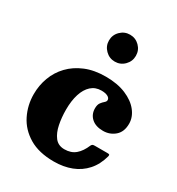

<svg xmlns="http://www.w3.org/2000/svg" viewBox="-193 -931 988 1070"><g transform="rotate(30 301.0 -395.5)"><path d="M330.5 -634.5Q366.5 -634.5 391.8 -660Q417 -685.5 417 -721Q417 -757 391.8 -782.2Q366.5 -807.5 330.5 -807.5Q295 -807.5 269.5 -782.2Q244 -757 244 -721Q244 -685.5 269.5 -660Q295 -634.5 330.5 -634.5ZM30.5 -252.5Q30.5 -181.5 61.2 -119.8Q92 -58 155 -20.2Q218 17.5 314.5 17.5Q376.5 17.5 427 -2Q477.5 -21.5 512.5 -60.8Q547.5 -100 563.5 -159Q565.5 -168 563.2 -170.5Q561 -173 549.5 -173H469.5Q459 -173 455 -170.5Q451 -168 447.5 -161.5Q429.5 -118 402 -94.5Q374.5 -71 331.5 -71Q291.5 -71 269.5 -99.5Q247.5 -128 238.5 -172.8Q229.5 -217.5 229.5 -267.5Q229.5 -324.5 243 -367.2Q256.5 -410 283 -434Q309.5 -458 348 -458Q374 -458 389 -450Q404 -442 404 -429Q404 -419.5 394.2 -411.5Q384.5 -403.5 375 -390.8Q365.5 -378 365.5 -354.5Q365.5 -316 392.2 -291.8Q419 -267.5 466.5 -267.5Q510 -267.5 541.8 -294.8Q573.5 -322 573.5 -374.5Q573.5 -417 544.2 -454.2Q515 -491.5 460.5 -514.5Q406 -537.5 330.5 -537.5Q256.5 -537.5 200.5 -514.2Q144.5 -491 106.5 -451.2Q68.5 -411.5 49.5 -360.2Q30.5 -309 30.5 -252.5Z"/></g></svg>

Font: Besley ExtraBold
Style: Regular
Weight: 800
Designer: Owen Earl
Foundry: indestructible type*
Version: Version 2.001